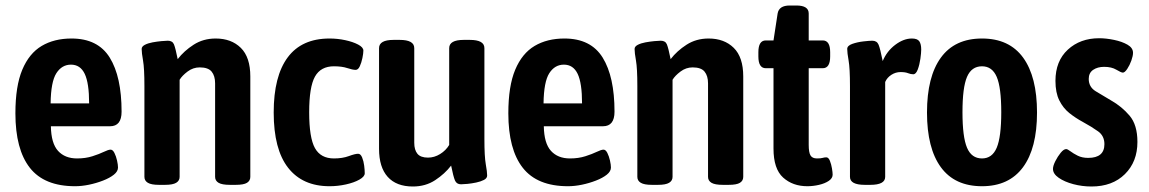

<svg xmlns="http://www.w3.org/2000/svg" viewBox="-20 -670 4177 698"><path d="M253 7Q141 7 88.5 -60Q36 -127 36 -258Q36 -357 61 -416.5Q86 -476 131.5 -503Q177 -530 240 -530Q336 -530 379 -460.5Q422 -391 422 -264Q422 -211 380 -211H165Q166 -149 191 -121.5Q216 -94 260 -94Q291 -94 316 -102Q341 -110 357.5 -118Q374 -126 382 -126Q390 -126 396 -114Q402 -102 405.5 -86.5Q409 -71 409 -61Q409 -47 394 -35Q379 -23 354.5 -13.5Q330 -4 303.5 1.5Q277 7 253 7ZM164 -294H304Q304 -368 288 -401.5Q272 -435 238 -435Q205 -435 185 -404Q165 -373 164 -294Z M558 2Q530 2 517.5 -5.5Q505 -13 505 -27V-357Q505 -422 500 -450Q495 -478 495 -492Q495 -501 506.5 -507Q518 -513 534.5 -516Q551 -519 566.5 -520.5Q582 -522 590 -522Q607 -522 612.5 -508.5Q618 -495 626 -455Q649 -485 684 -507.5Q719 -530 764 -530Q821 -530 855.5 -496Q890 -462 890 -392V-27Q890 -13 878 -5.5Q866 2 837 2H816Q787 2 774.5 -5.5Q762 -13 762 -27V-367Q762 -394 749.5 -409.5Q737 -425 706 -425Q682 -425 662 -410Q642 -395 633 -380V-27Q633 -13 620.5 -5.5Q608 2 580 2Z M1178 7Q1080 7 1027.5 -60Q975 -127 975 -261Q975 -393 1026 -461.5Q1077 -530 1178 -530Q1207 -530 1235 -524Q1263 -518 1282 -508Q1301 -498 1301 -486Q1301 -476 1297.5 -459Q1294 -442 1288 -429Q1282 -416 1273 -416Q1262 -416 1242.5 -422.5Q1223 -429 1194 -429Q1146 -429 1125 -391.5Q1104 -354 1104 -262Q1104 -169 1125 -131.5Q1146 -94 1194 -94Q1225 -94 1248 -102.5Q1271 -111 1282 -111Q1291 -111 1296.5 -97.5Q1302 -84 1304 -67.5Q1306 -51 1306 -40Q1306 -28 1286.5 -17Q1267 -6 1237.5 0.5Q1208 7 1178 7Z M1481 8Q1421 8 1389.5 -27Q1358 -62 1358 -129V-495Q1358 -525 1411 -525H1433Q1486 -525 1486 -495V-151Q1486 -125 1497.5 -111Q1509 -97 1536 -97Q1559 -97 1580 -110Q1601 -123 1613 -143V-495Q1613 -525 1666 -525H1688Q1741 -525 1741 -495V-165Q1741 -101 1746 -73Q1751 -45 1751 -32Q1751 -22 1739.5 -16Q1728 -10 1711.5 -6.5Q1695 -3 1679.5 -1.5Q1664 0 1656 0Q1640 0 1634 -14Q1628 -28 1620 -68Q1597 -38 1562 -15Q1527 8 1481 8Z M2045 7Q1933 7 1880.5 -60Q1828 -127 1828 -258Q1828 -357 1853 -416.5Q1878 -476 1923.5 -503Q1969 -530 2032 -530Q2128 -530 2171 -460.5Q2214 -391 2214 -264Q2214 -211 2172 -211H1957Q1958 -149 1983 -121.5Q2008 -94 2052 -94Q2083 -94 2108 -102Q2133 -110 2149.5 -118Q2166 -126 2174 -126Q2182 -126 2188 -114Q2194 -102 2197.5 -86.5Q2201 -71 2201 -61Q2201 -47 2186 -35Q2171 -23 2146.5 -13.5Q2122 -4 2095.5 1.5Q2069 7 2045 7ZM1956 -294H2096Q2096 -368 2080 -401.5Q2064 -435 2030 -435Q1997 -435 1977 -404Q1957 -373 1956 -294Z M2350 2Q2322 2 2309.5 -5.5Q2297 -13 2297 -27V-357Q2297 -422 2292 -450Q2287 -478 2287 -492Q2287 -501 2298.5 -507Q2310 -513 2326.5 -516Q2343 -519 2358.5 -520.5Q2374 -522 2382 -522Q2399 -522 2404.5 -508.5Q2410 -495 2418 -455Q2441 -485 2476 -507.5Q2511 -530 2556 -530Q2613 -530 2647.5 -496Q2682 -462 2682 -392V-27Q2682 -13 2670 -5.5Q2658 2 2629 2H2608Q2579 2 2566.5 -5.5Q2554 -13 2554 -27V-367Q2554 -394 2541.5 -409.5Q2529 -425 2498 -425Q2474 -425 2454 -410Q2434 -395 2425 -380V-27Q2425 -13 2412.5 -5.5Q2400 2 2372 2Z M2915 7Q2862 7 2827 -24.5Q2792 -56 2792 -130V-422H2764Q2737 -422 2737 -465V-480Q2737 -523 2764 -523H2792L2807 -621Q2812 -650 2851 -650H2875Q2920 -650 2920 -621V-523H2971Q2998 -523 2998 -480V-465Q2998 -422 2971 -422H2920V-143Q2920 -116 2926.5 -105Q2933 -94 2950 -94Q2964 -94 2970.5 -96Q2977 -98 2984 -98Q2992 -98 2997 -85.5Q3002 -73 3004.5 -58Q3007 -43 3007 -35Q3007 -22 2993 -12.5Q2979 -3 2957.5 2Q2936 7 2915 7Z M3124 2Q3070 2 3070 -27V-357Q3070 -422 3065 -450Q3060 -478 3060 -492Q3060 -504 3078.5 -510.5Q3097 -517 3119 -519.5Q3141 -522 3151 -522Q3168 -522 3174 -507.5Q3180 -493 3189 -448Q3204 -484 3234.5 -507Q3265 -530 3295 -530Q3315 -530 3322 -520Q3329 -510 3329 -490Q3329 -478 3326 -456.5Q3323 -435 3316.5 -417.5Q3310 -400 3300 -400Q3291 -400 3281 -404Q3271 -408 3254 -408Q3236 -408 3220.5 -398Q3205 -388 3198 -372V-27Q3198 2 3144 2Z M3550 7Q3451 7 3400.5 -62Q3350 -131 3350 -261Q3350 -391 3400.5 -460.5Q3451 -530 3550 -530Q3649 -530 3699.5 -460.5Q3750 -391 3750 -261Q3750 -131 3699 -62Q3648 7 3550 7ZM3550 -94Q3587 -94 3603.5 -133Q3620 -172 3620 -262Q3620 -352 3603.5 -390.5Q3587 -429 3550 -429Q3512 -429 3495.5 -390.5Q3479 -352 3479 -262Q3479 -172 3495.5 -133Q3512 -94 3550 -94Z M3948 8Q3914 8 3882 -0.5Q3850 -9 3829 -23.5Q3808 -38 3808 -56Q3808 -67 3816.5 -84Q3825 -101 3836 -114.5Q3847 -128 3856 -128Q3861 -128 3871.5 -120Q3882 -112 3898 -104Q3914 -96 3936 -96Q3995 -96 3995 -146Q3995 -176 3972 -192.5Q3949 -209 3916 -227Q3890 -241 3867.5 -259Q3845 -277 3831 -305Q3817 -333 3817 -376Q3817 -448 3862 -489.5Q3907 -531 3976 -531Q4001 -531 4030 -525Q4059 -519 4079 -507.5Q4099 -496 4099 -478Q4099 -467 4093 -450Q4087 -433 4078 -419.5Q4069 -406 4062 -406Q4056 -406 4038.5 -416.5Q4021 -427 3994 -427Q3970 -427 3954 -416Q3938 -405 3938 -383Q3938 -354 3963 -338.5Q3988 -323 4019 -305Q4058 -283 4086.5 -249.5Q4115 -216 4115 -154Q4115 -82 4069.5 -37Q4024 8 3948 8Z"/></svg>

Font: Asap Condensed SemiBold
Style: Regular
Weight: 600
Width: 3
Designer: Pablo Cosgaya
Foundry: Omnibus-Type
Version: Version 3.001; ttfautohint (v1.8.4.7-5d5b)